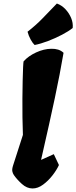

<svg xmlns="http://www.w3.org/2000/svg" viewBox="-20 -1066 436 1096"><path d="M166 9.8Q133.3 9.8 105 -15.9Q76.7 -41.5 59.1 -66.9Q52.7 -76.2 50.3 -88.4Q47.9 -100.6 54.7 -121.6L110.8 -295.9Q108.9 -341.3 108.2 -395.8Q107.4 -450.2 107.9 -504.6Q108.4 -559.1 109.4 -605.5Q110.4 -651.9 111.8 -681.6Q113.3 -711.4 114.7 -715.8Q141.6 -746.1 186 -766.6Q230.5 -787.1 272.9 -787.6Q294.4 -788.1 311.8 -782.7Q329.1 -777.3 342.8 -764.6Q332 -702.1 320.1 -639.9Q308.1 -577.6 293.2 -507.3Q278.3 -437 259 -350.6Q239.7 -264.2 214.4 -153.3L287.1 -186L316.4 -124Q303.7 -95.7 279.5 -64.7Q255.4 -33.7 225.8 -12Q196.3 9.8 166 9.8ZM177.7 -809.1Q167 -818.8 155.3 -839.8Q143.6 -860.8 137.2 -884.8Q187 -923.8 222.9 -961.2Q258.8 -998.5 304.7 -1045.9Q332 -1036.1 353.3 -1013.7Q374.5 -991.2 386.2 -962.9Q397.9 -934.6 395 -906.2Q372.1 -887.7 334 -867.7Q295.9 -847.7 254.2 -831.8Q212.4 -815.9 177.7 -809.1Z"/></svg>

Font: Fruktur
Style: Italic
Weight: 400
Italic angle: -8°
Designer: Viktoriya Grabowska, Eben Sorkin
Foundry: Viktoriya Grabowska
Version: Version 1.008; ttfautohint (v1.8.4.7-5d5b)